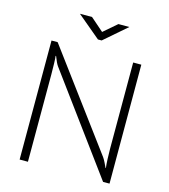

<svg xmlns="http://www.w3.org/2000/svg" viewBox="-128 -991 964 1092"><g transform="rotate(15 354.5 -445.0)"><path d="M206.5 -889.6H277.8L355 -822.3L433.1 -889.6H497.6L365.2 -774.9H343.3ZM89.8 -700.7H126L544.4 -136.7Q551.3 -127.4 560.5 -108.9Q569.8 -90.3 574.2 -80.1H576.2Q573.7 -98.1 572.3 -130.9Q570.8 -163.6 570.8 -192.4V-700.2H618.7L619.1 0H581.1L163.1 -568.8Q152.8 -583 137.7 -622.6H134.8Q136.7 -612.3 137.7 -579.3Q138.7 -546.4 138.7 -516.1V0H89.8Z"/></g></svg>

Font: Selawik Light
Style: Regular
Weight: 300
Designer: Aaron Bell
Foundry: Microsoft Corporation
Version: Version 1.01